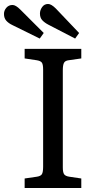

<svg xmlns="http://www.w3.org/2000/svg" viewBox="-62 -946 491 966"><path d="M62 0V-48L124 -57Q143 -60 149 -70Q155 -80 155 -108V-596Q155 -622 148.5 -631Q142 -640 122 -643L62 -652V-700H347V-652L284 -643Q266 -641 260 -630Q254 -619 254 -592V-104Q254 -79 260.5 -69.5Q267 -60 286 -57L347 -48V0ZM316 -752 181 -822Q162 -832 150.5 -844.5Q139 -857 139 -878Q139 -895 150 -910.5Q161 -926 180 -926Q196 -926 219 -903L336 -780ZM138 -752 0 -820Q-19 -829 -30.5 -842Q-42 -855 -42 -876Q-42 -893 -30 -907Q-18 -921 1 -921Q17 -921 40 -898L158 -780Z"/></svg>

Font: Text Regular
Style: Regular
Weight: 400
Designer: Latin by Veronika Burian and Jose Scaglione. Greek by Irene Vlachou. Cyrillic by Vera Evstafieva.
Foundry: TypeTogether
Version: Version 3.002